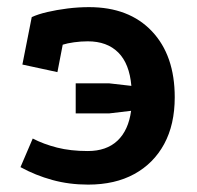

<svg xmlns="http://www.w3.org/2000/svg" viewBox="-20 -486 540 525"><path d="M339.2 -251.2Q334 -311.8 303.4 -342.4Q272.8 -373 220 -373Q201.5 -373 182.6 -370.4Q163.8 -367.8 151.5 -363.8L137 -288.8L41.2 -309.5L66.8 -439.2Q84 -447.2 109.4 -453.1Q134.8 -459 164.6 -462.8Q194.5 -466.5 223.5 -466.5Q333 -466.5 395.4 -400.5Q457.8 -334.5 457.8 -220Q457.8 -145.5 428.9 -92.2Q400 -39 347.2 -10.1Q294.5 18.8 221 18.8Q169 18.8 123 6.1Q77 -6.5 36 -29L69.5 -107.2Q99.2 -91.8 136.1 -82.4Q173 -73 220 -73Q271 -73 301.1 -101.2Q331.2 -129.5 338.5 -183L279.2 -176H187V-258.2H277.8Z"/></svg>

Font: Podkova VF Beta
Style: Regular
Weight: 400
Designer: Ilya Yudin
Foundry: Cyreal (www.cyreal.org)
Version: Version 2.100